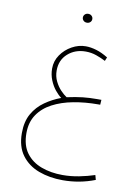

<svg xmlns="http://www.w3.org/2000/svg" viewBox="-101 -681 792 1085"><g transform="rotate(10 294.5 -138.5)"><path d="M289.1 -588.4Q289.1 -598.6 296.6 -606.2Q304.2 -613.8 316.4 -613.8Q328.1 -613.8 335.7 -606.4Q343.3 -599.1 343.3 -588.4Q343.3 -577.6 335.7 -570.3Q328.1 -563 316.4 -563Q304.2 -563 296.6 -570.6Q289.1 -578.1 289.1 -588.4ZM473.1 -147.9 471.2 -119.6H460Q385.3 -119.6 318.1 -106.9Q251 -94.2 199.2 -66.9Q147.5 -39.6 117.9 4.4Q88.4 48.3 88.4 110.8Q88.4 180.7 120.8 224.4Q153.3 268.1 208.3 288.3Q263.2 308.6 330.1 308.6Q377.9 308.6 425 299.3Q472.2 290 513.2 276.4L520.5 303.2Q432.6 337.4 336.4 337.4Q260.3 337.4 198.2 314.2Q136.2 291 99.6 241.7Q63 192.4 63 114.7Q63 48.3 88.9 3.2Q114.7 -42 157 -71.5Q199.2 -101.1 247.6 -119.1Q230.5 -131.3 211.9 -154.1Q193.4 -176.8 180.7 -207.8Q168 -238.8 168 -274.4Q168 -317.4 192.4 -352.8Q216.8 -388.2 254.9 -409.4Q293 -430.7 334 -430.7Q362.8 -430.7 395 -421.1Q427.2 -411.6 462.9 -389.6L454.1 -368.2Q429.7 -380.9 400.6 -391.1Q371.6 -401.4 338.9 -401.4Q278.3 -401.4 236.8 -364.5Q195.3 -327.6 195.3 -267.6Q195.3 -233.9 209 -206.1Q222.7 -178.2 241.7 -158.4Q260.7 -138.7 276.9 -128.4Q328.6 -139.6 367.2 -143.8Q405.8 -147.9 446.8 -147.9Z"/></g></svg>

Font: Vazirmatn RD FD Thin
Style: Regular
Weight: 100
Designer: Saber Rastikerdar
Foundry: Saber Rastikerdar
Version: Version 33.003